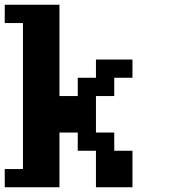

<svg xmlns="http://www.w3.org/2000/svg" viewBox="-20 -789 732 809"><path d="M0 0V-76.7H76.7V-691.9H0V-769H230.5V-384.3H307.6V-461.4H384.3V-538.1H538.1V-461.4H461.4V-384.3H384.3V-230.5H461.4V-153.8H538.1V0H384.3V-153.8H307.6V-230.5H230.5V0Z"/></svg>

Font: Good Old DOS
Style: Regular
Weight: 400
Designer: Vasily Draigo
Foundry: Vasily Draigo
Version: 1.0